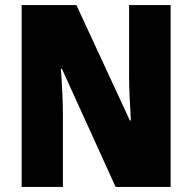

<svg xmlns="http://www.w3.org/2000/svg" viewBox="-20 -734 755 754"><path d="M650 0H434L223 -464H219Q223 -413 225 -364.5Q227 -316 227 -283V0H65V-714H280L490 -261H494Q491 -308 489 -354Q487 -400 487 -434V-714H650Z"/></svg>

Font: Noto Sans Bengali Condensed Black
Style: Regular
Weight: 900
Width: 3
Designer: Joana Ranito - Universal Thirst; Jelle Bosma - Monotype Design Team
Foundry: Universal Thirst ehf.
Version: Version 3.000; ttfautohint (v1.8.4.7-5d5b)